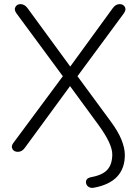

<svg xmlns="http://www.w3.org/2000/svg" viewBox="-20 -731 680 932"><path d="M437 180Q422 183 411.5 177Q401 171 398 159Q393 135 422 129Q478 119 501.5 92.5Q525 66 525 18Q525 -33 457 -126L320 -313L101 -14Q87 6 67 6Q48 6 40.5 -7.5Q33 -21 44 -36L285 -361L60 -666Q47 -684 55 -697.5Q63 -711 80 -711Q99 -711 114 -691L321 -408L527 -691Q541 -711 561 -711Q578 -711 586 -697.5Q594 -684 581 -666L356 -361L515 -145Q553 -94 569.5 -53Q586 -12 586 21Q586 152 437 180Z"/></svg>

Font: Nunito Light
Style: Regular
Weight: 300
Designer: Vernon Adams
Foundry: Vernon Adams
Version: Version 3.601; ttfautohint (v1.8.2.53-6de2)